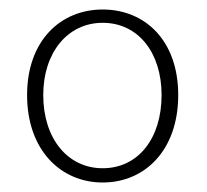

<svg xmlns="http://www.w3.org/2000/svg" viewBox="-20 -826 435 404"><path d="M196 -442C285 -442 355 -510 355 -626C355 -741 285 -806 196 -806C108 -806 37 -741 37 -626C37 -510 108 -442 196 -442ZM196 -472C122 -472 71 -535 71 -626C71 -715 122 -778 196 -778C271 -778 320 -715 320 -626C320 -535 271 -472 196 -472Z"/></svg>

Font: Kinto Sans Thin
Style: Regular
Weight: 100
Designer: Authors: Ryoko NISHIZUKA  (kana & ideographs); Paul D. Hunt (Latin, Greek & Cyrillic); Wenlong ZHANG  (bopomofo); Sandol
Foundry: Adobe Systems Incorporated, ookami Inc.
Version: Version 0.001